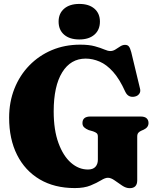

<svg xmlns="http://www.w3.org/2000/svg" viewBox="-20 -943 796 978"><path d="M679 -24.5Q679 15.5 640.5 15.5Q621.5 15.5 602 2.2Q582.5 -11 563.8 -24.2Q545 -37.5 529.5 -37.5Q515.5 -37.5 494.5 -24.5Q473.5 -11.5 441.2 1.8Q409 15 361 15Q257.5 15 182.5 -29.2Q107.5 -73.5 67 -154Q26.5 -234.5 26.5 -343.5Q26.5 -423.5 53.5 -491.5Q80.5 -559.5 129.5 -609.8Q178.5 -660 244.2 -687.8Q310 -715.5 388 -715.5Q434 -715.5 463.5 -707.2Q493 -699 511.2 -691Q529.5 -683 542 -683Q555.5 -683 567.8 -690.8Q580 -698.5 592.2 -706.5Q604.5 -714.5 617 -714.5Q630 -714.5 636.5 -706.2Q643 -698 648.5 -677.5L693 -492.5Q697.5 -477 689.5 -465.5Q681.5 -454 666.5 -451Q651.5 -447.5 638.8 -453.2Q626 -459 618 -476Q589 -540.5 556 -577.2Q523 -614 487.5 -629.2Q452 -644.5 416.5 -644.5Q340 -644.5 296.8 -574.5Q253.5 -504.5 253.5 -375.5Q253.5 -280.5 277.8 -214.5Q302 -148.5 341.5 -114Q381 -79.5 428 -79.5Q453.5 -79.5 466 -93.2Q478.5 -107 478.5 -129V-247Q478.5 -259 472.8 -264.2Q467 -269.5 454 -274L431.5 -280.5Q417 -286.5 408.5 -294.5Q400 -302.5 400 -316Q400 -349.5 440.5 -349.5H695.5Q717 -349.5 726.8 -340.5Q736.5 -331.5 736.5 -316.5Q736.5 -294 712 -282.5L700.5 -277.5Q691 -273.5 685 -267Q679 -260.5 679 -247ZM384 -742Q335 -742 306.8 -766.2Q278.5 -790.5 278.5 -833Q278.5 -874.5 306.8 -898.8Q335 -923 384 -923Q433 -923 461 -898.8Q489 -874.5 489 -833Q489 -791 461 -766.5Q433 -742 384 -742Z"/></svg>

Font: Fraunces 72pt Soft Black
Style: Regular
Weight: 900
Version: Version 1.000;[b76b70a41]